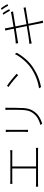

<svg xmlns="http://www.w3.org/2000/svg" viewBox="1536 -2415 928 4040"><g transform="rotate(-90 2000.0 -395.0)"><path d="M151 -645Q171 -643 193 -642Q215 -641 226 -641H779Q802 -641 822.5 -642.5Q843 -644 859 -645V-598Q842 -600 821 -600.5Q800 -601 779 -601H226Q216 -601 192.5 -600.5Q169 -600 151 -598ZM475 -81V-617H518V-81ZM92 -104Q112 -102 132.5 -101Q153 -100 172 -100H834Q854 -100 871.5 -101.5Q889 -103 908 -104V-56Q889 -58 867.5 -58.5Q846 -59 834 -59H172Q153 -59 133 -58.5Q113 -58 92 -56Z M1755 -745Q1754 -728 1752.5 -709Q1751 -690 1751 -669Q1751 -654 1751 -627.5Q1751 -601 1751 -575.5Q1751 -550 1751 -535Q1751 -438 1746.5 -372.5Q1742 -307 1730.5 -263Q1719 -219 1700.5 -185Q1682 -151 1656 -119Q1625 -78 1584 -49.5Q1543 -21 1501 -2.5Q1459 16 1422 29L1388 -6Q1452 -24 1515.5 -57Q1579 -90 1625 -146Q1653 -179 1670 -214Q1687 -249 1695.5 -293Q1704 -337 1707 -396Q1710 -455 1710 -535Q1710 -551 1710 -577Q1710 -603 1710 -629Q1710 -655 1710 -669Q1710 -690 1709 -709Q1708 -728 1706 -745ZM1290 -737Q1289 -726 1288 -704.5Q1287 -683 1287 -669Q1287 -665 1287 -641Q1287 -617 1287 -582.5Q1287 -548 1287 -508.5Q1287 -469 1287 -433.5Q1287 -398 1287 -372Q1287 -346 1287 -339Q1287 -320 1288 -300.5Q1289 -281 1290 -271H1242Q1243 -281 1244.5 -299.5Q1246 -318 1246 -339Q1246 -346 1246 -372Q1246 -398 1246 -433.5Q1246 -469 1246 -508.5Q1246 -548 1246 -582.5Q1246 -617 1246 -641Q1246 -665 1246 -669Q1246 -683 1245 -704.5Q1244 -726 1242 -737Z M2216 -711Q2243 -693 2278 -667Q2313 -641 2349 -611Q2385 -581 2416.5 -554.5Q2448 -528 2468 -509L2437 -477Q2418 -496 2388 -523Q2358 -550 2322.5 -579.5Q2287 -609 2252 -636Q2217 -663 2188 -682ZM2162 -37Q2256 -52 2331.5 -78Q2407 -104 2467.5 -135Q2528 -166 2574 -196Q2645 -243 2705 -303.5Q2765 -364 2811 -427.5Q2857 -491 2884 -548L2909 -506Q2878 -449 2832.5 -387.5Q2787 -326 2729.5 -268Q2672 -210 2600 -163Q2551 -131 2491 -99Q2431 -67 2357 -40.5Q2283 -14 2188 5Z M3743 -803Q3756 -786 3771 -762Q3786 -738 3801 -713Q3816 -688 3827 -666L3793 -650Q3779 -680 3755 -720Q3731 -760 3711 -788ZM3846 -839Q3860 -821 3876 -796.5Q3892 -772 3907 -747.5Q3922 -723 3932 -703L3899 -687Q3882 -721 3859 -758.5Q3836 -796 3814 -824ZM3392 -684Q3389 -702 3385 -717.5Q3381 -733 3376 -747L3423 -756Q3424 -743 3427 -726Q3430 -709 3433 -694Q3434 -688 3441 -652Q3448 -616 3458.5 -560.5Q3469 -505 3482.5 -439.5Q3496 -374 3509.5 -308.5Q3523 -243 3534.5 -186.5Q3546 -130 3554 -92Q3562 -54 3563 -47Q3568 -26 3574.5 -3Q3581 20 3588 39L3538 49Q3534 26 3530.5 4.5Q3527 -17 3522 -39Q3521 -47 3513.5 -85Q3506 -123 3495 -179Q3484 -235 3470.5 -301Q3457 -367 3444 -431.5Q3431 -496 3419.5 -551Q3408 -606 3401 -642Q3394 -678 3392 -684ZM3103 -527Q3118 -528 3136.5 -529.5Q3155 -531 3179 -533Q3203 -536 3244 -541.5Q3285 -547 3337 -555Q3389 -563 3444.5 -572Q3500 -581 3552 -590Q3604 -599 3646.5 -606Q3689 -613 3714 -618Q3734 -622 3747 -625Q3760 -628 3768 -631L3778 -584Q3771 -583 3755.5 -581Q3740 -579 3723 -576Q3698 -572 3655 -565Q3612 -558 3560 -549.5Q3508 -541 3452.5 -532.5Q3397 -524 3345 -515.5Q3293 -507 3251 -500.5Q3209 -494 3185 -490Q3167 -487 3150 -483.5Q3133 -480 3113 -476ZM3097 -242Q3113 -243 3134.5 -245Q3156 -247 3173 -249Q3200 -252 3246 -259Q3292 -266 3350 -275.5Q3408 -285 3470.5 -295Q3533 -305 3592 -315.5Q3651 -326 3700.5 -334.5Q3750 -343 3781 -348Q3810 -353 3827.5 -357Q3845 -361 3857 -365L3866 -319Q3855 -318 3835.5 -315Q3816 -312 3788 -307Q3754 -302 3703.5 -293.5Q3653 -285 3594 -275.5Q3535 -266 3474.5 -256.5Q3414 -247 3358 -237.5Q3302 -228 3257 -221Q3212 -214 3186 -209Q3160 -204 3141.5 -200Q3123 -196 3107 -191Z"/></g></svg>

Font: Noto Sans KR ExtraLight
Style: Regular
Weight: 250
Designer: Ryoko NISHIZUKA  (kana, bopomofo & ideographs); Paul D. Hunt (Latin, Greek & Cyrillic); Sandoll Communications , Soo-you
Foundry: Adobe
Version: Version 2.004-H2;hotconv 1.0.118;makeotfexe 2.5.65603